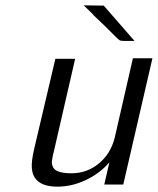

<svg xmlns="http://www.w3.org/2000/svg" viewBox="-20 -688 590 718"><path d="M293 -668Q306 -668 331 -667.5Q356 -667 368 -667L483 -535H444Q443 -535 442 -535Q431 -535 426.5 -538Q422 -541 404 -559Q387 -576 375 -588L329 -632Q328 -633 328 -634ZM108 -132 187 -468H261L181 -120Q178 -112 175 -91Q172 -78 177 -66Q185 -40 248 -40Q305 -40 349.5 -76.5Q394 -113 409 -173L477 -470H550L441 2H370L389 -81Q354 -40 301.5 -15Q249 10 195 10Q104 10 99 -60Q97 -85 108 -132Z"/></svg>

Font: Coval
Style: ExtraLight Italic
Weight: 200
Foundry: Context Ltd
Version: Version 001.000